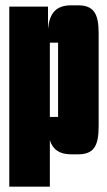

<svg xmlns="http://www.w3.org/2000/svg" viewBox="-20 -577 405 724"><path d="M168 127V-48C179 -14 203 5 249 5H273C334 5 352 -26 352 -102V-450C352 -526 334 -557 273 -557H249C189 -557 167 -525 161 -469V-552H15V127ZM199 -136H168V-416H199Z"/></svg>

Font: Queering Heavy
Style: Bold
Weight: 900
Designer: Adam Naccarato
Foundry: adamnac
Version: Version 2.000;hotconv 1.0.109;makeotfexe 2.5.65596